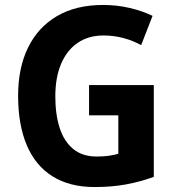

<svg xmlns="http://www.w3.org/2000/svg" viewBox="-20 -744 709 774"><path d="M339 -401H600V-31Q545 -11 487.5 -0.5Q430 10 361 10Q261 10 192 -33Q123 -76 88 -158.5Q53 -241 53 -358Q53 -470 93 -552Q133 -634 209.5 -679Q286 -724 396 -724Q451 -724 502.5 -712Q554 -700 595 -680L549 -562Q517 -580 478 -590.5Q439 -601 397 -601Q337 -601 293.5 -571.5Q250 -542 226.5 -487Q203 -432 203 -355Q203 -283 220.5 -228.5Q238 -174 275 -143.5Q312 -113 370 -113Q398 -113 418.5 -116Q439 -119 457 -124V-279H339Z"/></svg>

Font: Noto Sans Thai SemiCondensed
Style: Bold
Weight: 700
Width: 4
Designer: Monotype Design Team
Foundry: Monotype Imaging Inc.
Version: Version 2.001